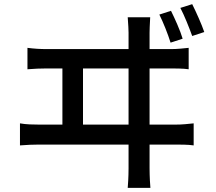

<svg xmlns="http://www.w3.org/2000/svg" viewBox="-20 -857 1040 923"><path d="M802 -805Q816 -777 832.5 -739Q849 -701 858 -671L800 -652Q790 -684 775 -721.5Q760 -759 746 -787ZM904 -837Q918 -809 935 -770.5Q952 -732 962 -703L904 -684Q892 -717 877 -753.5Q862 -790 847 -819ZM112 -627Q157 -621 205 -621H598V-700Q598 -711 597 -728Q596 -745 594 -774H702Q699 -719 699 -700V-621H800Q824 -621 846 -623Q868 -625 887 -627V-524Q866 -527 840.5 -527.5Q815 -528 800 -528H699V-258H824Q848 -258 870 -260Q892 -262 911 -264V-158Q891 -161 865.5 -161.5Q840 -162 824 -162H699V-49Q699 -42 699.5 -17.5Q700 7 703 46H594Q597 7 597.5 -16.5Q598 -40 598 -47V-162H168Q147 -162 123.5 -161Q100 -160 76 -158V-264Q99 -260 122.5 -259Q146 -258 168 -258H280V-528H205Q183 -528 159.5 -527Q136 -526 112 -524ZM598 -258V-528H379V-258Z"/></svg>

Font: Source Han Sans SC Medium
Style: Regular
Weight: 500
Designer: Ryoko NISHIZUKA 西塚涼子 (kana, bopomofo & ideographs); Paul D. Hunt (Latin, Greek & Cyrillic); Sandoll Communications 산돌커뮤니
Foundry: Adobe
Version: Version 2.004;hotconv 1.0.118;makeotfexe 2.5.65603